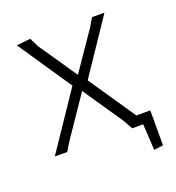

<svg xmlns="http://www.w3.org/2000/svg" viewBox="-108 -545 676 739"><g transform="rotate(-20 229.5 -175.5)"><path d="M393 0H348L327 -38L216 -201L103 -35L82 0H31L188 -233L40 -452L97 -458L116 -420L222 -265L327 -418L349 -455H400L250 -232L380 -41H437V102L399 107Z"/></g></svg>

Font: t
Style: Regular
Weight: 300
Designer: Juan Pablo del Peral
Foundry: Huerta Tipografica
Version: Version 2.004; ttfautohint (v1.8.1)